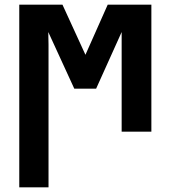

<svg xmlns="http://www.w3.org/2000/svg" viewBox="-20 -567 735 827"><path d="M63 240V-547H249L348 -331L444 -547H632V0H504V-331Q504 -356 504 -381Q504 -406 504 -429L394 -185H300L188 -429Q189 -402 189 -374.5Q189 -347 189 -320V240Z"/></svg>

Font: Noto Sans Condensed
Style: Bold
Weight: 700
Width: 3
Designer: Monotype Design Team
Foundry: Monotype Imaging Inc.
Version: Version 2.013; ttfautohint (v1.8.4.7-5d5b)